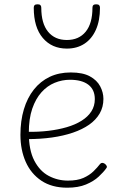

<svg xmlns="http://www.w3.org/2000/svg" viewBox="-20 -856 566 893"><path d="M293 17Q221 17 172.5 -15.5Q124 -48 99.5 -103.5Q75 -159 75 -229Q75 -294 91 -347.5Q107 -401 137.5 -439.5Q168 -478 211 -498.5Q254 -519 309 -519Q365 -519 398 -501Q431 -483 446 -454.5Q461 -426 461 -396Q461 -358 443.5 -328Q426 -298 394.5 -276Q363 -254 319 -239Q275 -224 221.5 -216.5Q168 -209 108 -209V-243Q158 -242 204.5 -247.5Q251 -253 290.5 -264.5Q330 -276 359.5 -294.5Q389 -313 405 -338Q421 -363 421 -395Q421 -439 391 -462Q361 -485 305 -485Q269 -485 234.5 -471Q200 -457 173 -427Q146 -397 130 -350.5Q114 -304 114 -238Q114 -158 139.5 -109Q165 -60 206.5 -38Q248 -16 296 -16Q340 -16 368 -28.5Q396 -41 414.5 -59Q433 -77 446 -94Q451 -99 456.5 -98.5Q462 -98 468 -94Q473 -90 476 -84.5Q479 -79 474 -73Q462 -56 439 -34.5Q416 -13 380 2Q344 17 293 17ZM291 -630Q221 -630 179 -679.5Q137 -729 137 -820Q137 -828 141 -832Q145 -836 155 -836Q164 -836 168 -832Q172 -828 172 -820Q172 -747 203.5 -708.5Q235 -670 291 -670Q347 -670 378.5 -708.5Q410 -747 410 -820Q410 -828 414 -832Q418 -836 427 -836Q437 -836 441 -832Q445 -828 445 -820Q445 -760 426 -717.5Q407 -675 372.5 -652.5Q338 -630 291 -630Z"/></svg>

Font: Playwrite US Modern Thin
Style: Regular
Weight: 250
Designer: Veronika Burian, José Scaglione
Foundry: TypeTogether
Version: Version 1.003